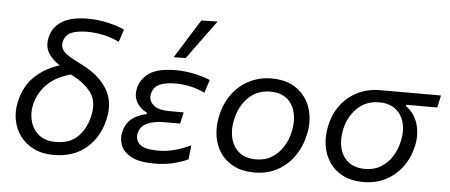

<svg xmlns="http://www.w3.org/2000/svg" viewBox="-52 -914 2452 1047"><g transform="rotate(5 1174.0 -391.0)"><path d="M271 11Q208.5 11 162.2 -12Q116 -35 87.8 -73.5Q59.5 -112 50.2 -160.2Q41 -208.5 52 -259Q72 -350.5 129.8 -403.2Q187.5 -456 263 -478.5Q221.5 -504 199.8 -539.8Q178 -575.5 189 -625Q201 -681 251.2 -713.2Q301.5 -745.5 396.5 -745.5Q433 -745.5 471 -739.2Q509 -733 541.5 -723.2Q574 -713.5 594.5 -703L572 -634Q529.5 -655.5 483 -664.8Q436.5 -674 398 -674Q342.5 -674 309.2 -660Q276 -646 267.5 -607Q262 -583.5 276 -562Q290 -540.5 339.5 -515L392 -488Q478.5 -443 521 -375Q563.5 -307 543.5 -211.5Q522 -111 451.8 -50Q381.5 11 271 11ZM136 -250.5Q126 -204.5 138 -160.8Q150 -117 184.5 -88.8Q219 -60.5 276.5 -60.5Q356 -60.5 400 -106.2Q444 -152 458.5 -221Q475.5 -299.5 438.5 -348.8Q401.5 -398 327.5 -434Q242 -411 196 -362.2Q150 -313.5 136 -250.5Z M822 10Q740.5 10 696.8 -13.5Q653 -37 639.2 -72.5Q625.5 -108 633.5 -144Q641.5 -181.5 661.5 -204Q681.5 -226.5 707 -238.2Q732.5 -250 757.5 -255L759 -263Q741.5 -270.5 723.2 -287.2Q705 -304 695.2 -329.5Q685.5 -355 692.5 -389.5Q704 -443 751.8 -475.2Q799.5 -507.5 897 -507.5Q948.5 -507.5 1000.5 -496.2Q1052.5 -485 1084.5 -470L1061.5 -398.5Q1019.5 -418.5 979 -426.8Q938.5 -435 901.5 -435Q843 -435 811.2 -419Q779.5 -403 771.5 -366.5Q764 -331 791.8 -306.5Q819.5 -282 881 -282H958L944.5 -219.5H854.5Q801.5 -219.5 764 -202.5Q726.5 -185.5 718 -146.5Q710.5 -111 736 -86.5Q761.5 -62 838.5 -62Q885.5 -62 932 -75.2Q978.5 -88.5 1015.5 -107L1007 -29Q979 -15.5 932.2 -2.8Q885.5 10 822 10ZM878 -577Q911.5 -631 944.5 -684Q977.5 -737 1010.5 -789.5L1099.5 -791.5Q1059.5 -737.5 1020.8 -684.2Q982 -631 943.5 -578Z M1370.5 11Q1304.5 11 1257.8 -12.8Q1211 -36.5 1183.5 -77Q1156 -117.5 1148 -168.8Q1140 -220 1151.5 -274.5Q1166.5 -348.5 1205.5 -400.8Q1244.5 -453 1300 -480.5Q1355.5 -508 1420.5 -508Q1506 -508 1560.2 -467.8Q1614.5 -427.5 1634.8 -362.2Q1655 -297 1639 -222.5Q1624 -152.5 1587 -100Q1550 -47.5 1494.8 -18.2Q1439.5 11 1370.5 11ZM1373.5 -61Q1422.5 -61 1459.8 -84Q1497 -107 1521.2 -145.8Q1545.5 -184.5 1555.5 -232Q1567 -288 1555.5 -334.5Q1544 -381 1509.8 -408.5Q1475.5 -436 1420 -436Q1346.5 -436 1298.2 -387.2Q1250 -338.5 1235 -265Q1223.5 -211 1234.8 -164.5Q1246 -118 1280.5 -89.5Q1315 -61 1373.5 -61Z M1968 11Q1902 11 1855.2 -12.8Q1808.5 -36.5 1781 -77Q1753.5 -117.5 1745.5 -168.8Q1737.5 -220 1749 -274.5Q1763.5 -343.5 1801.2 -393.2Q1839 -443 1894.2 -469.5Q1949.5 -496 2016 -496H2348L2333.5 -429H2164L2162.5 -421Q2209.5 -390.5 2227.2 -332.8Q2245 -275 2231.5 -212Q2217 -145.5 2180.2 -95.2Q2143.5 -45 2089.2 -17Q2035 11 1968 11ZM1971 -61Q2020 -61 2057 -83.8Q2094 -106.5 2118.2 -145.2Q2142.5 -184 2152.5 -231.5Q2164 -285 2152.2 -330Q2140.5 -375 2106.2 -402.2Q2072 -429.5 2016 -429.5Q1943 -429.5 1895 -381.8Q1847 -334 1832.5 -264Q1821 -210 1832.2 -163.8Q1843.5 -117.5 1878 -89.2Q1912.5 -61 1971 -61Z"/></g></svg>

Font: Commissioner
Style: Italic
Weight: 400
Italic angle: -12°
Designer: Kostas Bartsokas
Foundry: Kostas Bartsokas
Version: Version 1.000; ttfautohint (v1.8.3)